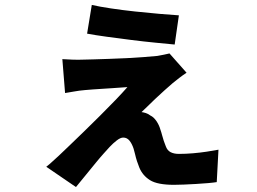

<svg xmlns="http://www.w3.org/2000/svg" viewBox="-20 -679 1040 776"><path d="M351 -659Q382 -652 428.5 -645Q475 -638 526.5 -632.5Q578 -627 624.5 -623Q671 -619 703 -617L686 -499Q655 -502 608.5 -506.5Q562 -511 510.5 -517.5Q459 -524 411.5 -530.5Q364 -537 332 -543ZM734 -385Q720 -376 704.5 -364Q689 -352 678 -343Q664 -331 645 -314Q626 -297 607 -279Q588 -261 573.5 -246.5Q559 -232 552 -226Q560 -225 569.5 -222Q579 -219 588 -212Q601 -206 612 -190Q623 -174 628 -156Q632 -145 635 -133Q638 -121 642 -109.5Q646 -98 650 -88Q656 -71 669.5 -64Q683 -57 703 -57Q731 -57 760 -59.5Q789 -62 815.5 -66Q842 -70 863 -74L856 57Q844 59 821.5 61Q799 63 773 64.5Q747 66 723 67Q699 68 683 68Q616 68 586 49Q556 30 543 -2Q538 -14 533.5 -28Q529 -42 526 -55.5Q523 -69 520 -78Q513 -99 503 -111Q493 -123 478 -123Q467 -123 452 -111.5Q437 -100 423 -85Q414 -75 399.5 -59Q385 -43 367.5 -21.5Q350 0 329.5 25Q309 50 287 77L167 -5Q180 -15 190 -24.5Q200 -34 218 -50Q235 -66 261.5 -91.5Q288 -117 319.5 -147.5Q351 -178 384 -211Q417 -244 446 -274Q475 -304 495 -327Q484 -326 467 -325Q450 -324 431 -322.5Q412 -321 392.5 -320Q373 -319 355 -317.5Q337 -316 324 -315Q300 -313 278.5 -309Q257 -305 243 -303L232 -440Q248 -439 272 -438Q296 -437 317 -438Q330 -438 357 -439Q384 -440 419.5 -441Q455 -442 492.5 -444Q530 -446 562.5 -448.5Q595 -451 616 -453Q627 -455 642.5 -458Q658 -461 665 -463Z"/></svg>

Font: Noto Sans JP ExtraBold
Style: Regular
Weight: 800
Designer: Ryoko NISHIZUKA  (kana, bopomofo & ideographs); Paul D. Hunt (Latin, Greek & Cyrillic); Sandoll Communications , Soo-you
Foundry: Adobe
Version: Version 2.004-H2;hotconv 1.0.118;makeotfexe 2.5.65603